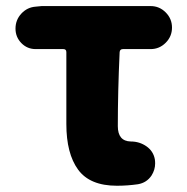

<svg xmlns="http://www.w3.org/2000/svg" viewBox="-20 -589 607 623"><path d="M359.4 13.7Q271.5 13.7 233.4 -38.6Q195.3 -90.8 195.3 -186.5V-419.9Q195.3 -429.7 185.5 -429.7H95.7Q68.4 -429.7 49.3 -449.2Q30.3 -468.8 30.3 -496.1Q30.3 -524.4 49.3 -544.9Q68.4 -565.4 95.7 -567.4L115.2 -569.3H468.8Q497.1 -569.3 517.6 -548.8Q538.1 -528.3 538.1 -499.5Q538.1 -470.7 517.6 -450.2Q497.1 -429.7 468.8 -429.7H378.9Q369.1 -429.7 368.2 -419.9Q362.3 -292 362.3 -179.7Q362.3 -130.9 404.3 -129.9Q432.6 -129.9 455.1 -114.3Q477.5 -98.6 482.4 -72.3Q483.4 -65.4 483.4 -58.6Q483.4 -38.1 471.7 -19.5Q456.1 3.9 427.7 8.8Q393.6 13.7 359.4 13.7Z"/></svg>

Font: Gen Jyuu GothicX Heavy
Style: Bold
Weight: 900
Designer: [Source Han Sans]
Ryoko NISHIZUKA  (kana & ideographs); Paul D. Hunt (Latin, Greek & Cyrillic); Wenlong ZHANG  (bopomofo
Version: Version 1.002.20150607